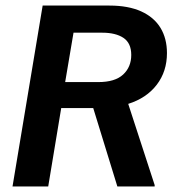

<svg xmlns="http://www.w3.org/2000/svg" viewBox="-20 -670 626 690"><path d="M25 0 133.3 -650H373.3Q440.8 -650 487.1 -629.2Q533.3 -608.3 556.7 -570Q580 -531.7 580 -479.2Q580 -413.3 543.3 -365.4Q506.7 -317.5 440.8 -296.7L535.8 -5V0H401.7L315 -281.7H200L153.3 0ZM214.2 -375H333.3Q393.3 -375 422.5 -402.1Q451.7 -429.2 451.7 -472.5Q451.7 -515 423.8 -533.8Q395.8 -552.5 347.5 -552.5H244.2Z"/></svg>

Font: Familjen Grotesk SemiBold
Style: Italic
Weight: 600
Italic angle: -9.46201°
Designer: Anders Wikstroem, Jonas Baeckman, Matilda Gysing, Kristian Moeller
Foundry: Familjen STHLM AB
Version: Version 2.002